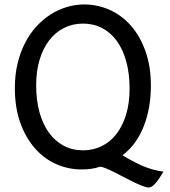

<svg xmlns="http://www.w3.org/2000/svg" viewBox="-20 -745 760 858"><path d="M559.1 -349.1Q559.1 -416.5 544.2 -470.5Q529.3 -524.4 502 -562Q474.6 -599.6 436.3 -619.6Q397.9 -639.6 351.6 -639.6Q305.2 -639.6 266.6 -620.4Q228 -601.1 200.2 -565.2Q172.4 -529.3 157 -478.3Q141.6 -427.2 141.6 -363.8Q141.6 -296.9 156.5 -243.2Q171.4 -189.5 199 -151.6Q226.6 -113.8 265.1 -93.5Q303.7 -73.2 351.6 -73.2Q396.5 -73.2 434.6 -92Q472.7 -110.8 500.2 -146.2Q527.8 -181.6 543.5 -232.9Q559.1 -284.2 559.1 -349.1ZM654.3 -361.3Q654.3 -313.5 646.5 -268.1Q638.7 -222.7 623 -182.4Q607.4 -142.1 583.5 -108.6Q559.6 -75.2 527.3 -51.3Q573.2 -22.9 617.2 -3.7Q661.1 15.6 710.4 22Q706.1 28.8 699 40.5Q691.9 52.2 683.1 64Q674.3 75.7 664.3 84.2Q654.3 92.8 644.5 92.8Q634.3 92.8 616.5 85.9Q598.6 79.1 577.4 68.8Q556.2 58.6 533.2 46.4Q510.3 34.2 489.5 23.9Q468.8 13.7 452.1 6.8Q435.5 0 427.2 0Q406.2 6.8 386.7 9.5Q367.2 12.2 344.2 12.2Q285.2 12.2 231.2 -11.7Q177.2 -35.6 136.2 -82Q95.2 -128.4 70.8 -196Q46.4 -263.7 46.4 -351.6Q46.4 -410.2 58.3 -460.4Q70.3 -510.7 91.6 -552.2Q112.8 -593.8 142.1 -626Q171.4 -658.2 205.8 -680.2Q240.2 -702.1 278.6 -713.6Q316.9 -725.1 356.4 -725.1Q415.5 -725.1 469.5 -701.2Q523.4 -677.2 564.5 -630.9Q605.5 -584.5 629.9 -516.8Q654.3 -449.2 654.3 -361.3Z"/></svg>

Font: Andika Eur
Style: Regular
Weight: 400
Designer: Victor Gaultney, Annie Olsen, Julie Remington, Don Collingsworth, Eric Hays, Becca Hirsbrunner
Foundry: SIL International
Version: Version 5.000